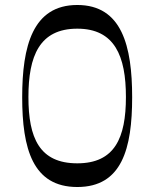

<svg xmlns="http://www.w3.org/2000/svg" viewBox="-20 -735 619 770"><path d="M290 15C469 15 510 -139 510 -345C510 -550 469 -715 290 -715C111 -715 69 -550 69 -345C69 -139 111 15 290 15ZM290 -80C138 -80 94 -182 94 -346C94 -510 138 -620 290 -620C440 -620 485 -510 485 -346C485 -182 440 -80 290 -80Z"/></svg>

Font: Sprat Condesed
Style: Regular
Weight: 400
Width: 3
Designer: Ethan Nakache
Foundry: Collletttivo
Version: Version 2.000;Glyphs 3.2 (3217)